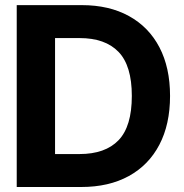

<svg xmlns="http://www.w3.org/2000/svg" viewBox="-20 -748 734 768"><path d="M304.7 0H46.9V-727.5H307.1Q416.5 -727.5 495.8 -683.8Q575.2 -640.1 617.7 -558.8Q660.2 -477.5 660.2 -364.3Q660.2 -250.5 617.4 -168.9Q574.7 -87.4 495.1 -43.7Q415.5 0 304.7 0ZM298.3 -595.7H200.2V-131.8H297.9Q400.9 -131.8 454.1 -187Q507.3 -242.2 507.3 -364.3Q507.3 -485.4 454.1 -540.5Q400.9 -595.7 298.3 -595.7Z"/></svg>

Font: Inter Tight
Style: Bold
Weight: 700
Designer: Rasmus Andersson
Foundry: rsms
Version: Version 3.004; ttfautohint (v1.8.4.7-5d5b)